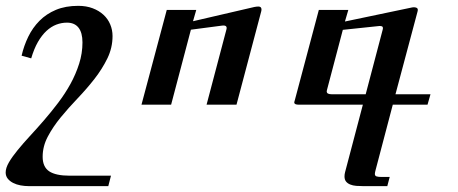

<svg xmlns="http://www.w3.org/2000/svg" viewBox="-22 -362 1583 664"><path d="M367.2 -237.3Q367.2 -196.8 349.4 -160.2Q331.5 -123.5 304.7 -89.1Q277.8 -54.7 246.3 -21.7Q214.8 11.2 188 43.9Q161.1 76.7 143.3 110.4Q125.5 144 125.5 180.2Q125.5 215.3 148.2 230.5Q170.9 245.6 219.2 245.6H361.8L352.5 281.7H77.6Q63.5 281.7 49.1 279.1Q34.7 276.4 23.2 270.5Q11.7 264.6 4.6 255.6Q-2.4 246.6 -2.4 234.4Q-2.4 218.8 9 199.2Q20.5 179.7 39.1 157Q57.6 134.3 81.5 108.4Q105.5 82.5 130.4 53.7Q155.3 24.9 179.2 -6.6Q203.1 -38.1 221.7 -71.8Q240.2 -105.5 251.7 -141.6Q263.2 -177.7 263.2 -215.3Q263.2 -249 249.5 -266.4Q235.8 -283.7 209.5 -283.7Q190.9 -283.7 172.9 -276.9Q154.8 -270 138.7 -255.1Q122.6 -240.2 109.1 -216.8Q95.7 -193.4 85.9 -160.2L52.7 -169.4Q60.5 -203.6 75.7 -234.9Q90.8 -266.1 114.5 -290Q138.2 -314 171.4 -327.9Q204.6 -341.8 248.5 -341.8Q276.4 -341.8 298.3 -333.5Q320.3 -325.2 335.7 -311Q351.1 -296.9 359.1 -277.8Q367.2 -258.8 367.2 -237.3Z M881.3 -322.3 795.9 0H692.4L761.2 -260.7Q765.1 -275.9 745.6 -273.4L638.2 -259.3L569.8 0H467.3L554.7 -327.6H656.7L645.5 -288.6L857.9 -337.9Q865.7 -339.4 871.6 -339.4Q881.8 -339.4 882.3 -330.1Q882.3 -325.2 881.3 -322.3Z M1466.8 -36.1 1456.5 0H1336.4L1276.9 226.1Q1275.9 230.5 1275.1 233.6Q1274.4 236.8 1274.4 239.3Q1274.4 246.1 1280 248Q1285.6 250 1298.3 250H1325.7L1317.4 281.7H1233.9Q1221.7 281.7 1210 280.8Q1198.2 279.8 1189.2 276.1Q1180.2 272.5 1174.8 265.9Q1169.4 259.3 1169.4 248Q1169.4 240.7 1171.4 233.4L1232.9 0H1011.2Q996.6 0 995.6 -6.8Q995.6 -9.8 997.6 -15.6L1080.6 -327.6H1182.6L1170.9 -287.6L1403.8 -336.4Q1405.3 -336.9 1409.2 -336.9Q1414.6 -336.9 1418.7 -335Q1422.9 -333 1422.9 -327.6Q1422.9 -324.7 1421.4 -319.8L1345.7 -36.1ZM1301.3 -258.8Q1302.2 -261.2 1302.2 -263.2Q1302.2 -265.1 1302.2 -265.6Q1302.2 -269.5 1299.1 -270.8Q1295.9 -272 1292.5 -272H1289.1L1163.6 -258.8L1108.9 -51.3Q1107.9 -47.4 1107.9 -46.4Q1107.9 -40.5 1112.5 -38.3Q1117.2 -36.1 1124 -36.1H1242.7Z"/></svg>

Font: Arian Grqi
Style: Regular
Weight: 400
Designer: Ruben Hakobyan (Tarumian)
Foundry: Ruben Hakobyan (Tarumian)
Version: Version 1.003